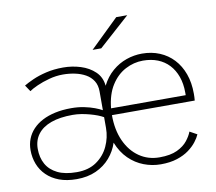

<svg xmlns="http://www.w3.org/2000/svg" viewBox="-78 -792 1007 894"><g transform="rotate(-10 425.0 -344.5)"><path d="M215 11Q168 11 132.8 -2.2Q97.5 -15.5 73.8 -38.8Q50 -62 38 -93Q26 -124 26 -159Q26 -187.5 35.5 -212Q45 -236.5 63.5 -256.2Q82 -276 108.8 -290Q135.5 -304 170 -311.5Q204.5 -319 246 -319Q279 -319 306.8 -313.2Q334.5 -307.5 355.8 -299.5Q377 -291.5 390 -284V-373Q390 -402.5 377 -423Q364 -443.5 341.8 -456Q319.5 -468.5 292 -474.2Q264.5 -480 235 -480Q202.5 -480 170 -471.2Q137.5 -462.5 111.5 -450.8Q85.5 -439 73 -430L53 -460Q69.5 -470 96.8 -482.2Q124 -494.5 160.8 -503.2Q197.5 -512 242 -512Q284.5 -512 324.2 -499.5Q364 -487 391.2 -461Q418.5 -435 422.5 -394Q443 -434.5 473.8 -460.8Q504.5 -487 540.8 -499.5Q577 -512 614.5 -512Q660 -512 697.8 -496.2Q735.5 -480.5 763 -451Q790.5 -421.5 805.5 -380Q820.5 -338.5 820.5 -286.5Q820.5 -280 820.2 -270.2Q820 -260.5 819 -254H427.5Q427.5 -184 451.2 -131.8Q475 -79.5 516.8 -50.8Q558.5 -22 612.5 -22Q664 -22 696 -37.2Q728 -52.5 745.2 -74.5Q762.5 -96.5 769.5 -116L804 -97Q797.5 -81.5 783.2 -63Q769 -44.5 746 -27.5Q723 -10.5 690 0.2Q657 11 612.5 11Q571.5 11 532.8 -3.8Q494 -18.5 462.8 -49Q431.5 -79.5 413 -126.5Q400.5 -88 373.8 -56.8Q347 -25.5 307 -7.2Q267 11 215 11ZM221 -21Q277 -21 314.5 -47Q352 -73 371 -114Q390 -155 390 -200V-251Q379 -257.5 362.8 -263.8Q346.5 -270 327.2 -275.2Q308 -280.5 287.5 -283.8Q267 -287 247 -287Q187 -287 145.2 -272Q103.5 -257 81.8 -228.2Q60 -199.5 60 -159Q60 -118 77.2 -87Q94.5 -56 130 -38.5Q165.5 -21 221 -21ZM429 -286H782V-298.5Q782 -340.5 770 -374Q758 -407.5 736 -431Q714 -454.5 683 -466.8Q652 -479 613.5 -479Q570 -479 530 -458Q490 -437 462.8 -394.2Q435.5 -351.5 429 -286ZM432.5 -569H391.5L526.5 -700H578.5Z"/></g></svg>

Font: Trispace Thin Thin
Style: Regular
Weight: 250
Version: Version 1.210